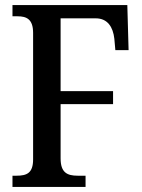

<svg xmlns="http://www.w3.org/2000/svg" viewBox="-20 -734 559 754"><path d="M29 0H316V-44H285C244 -44 218 -56 218 -112V-325H424V-376H218V-662H356C403 -662 424 -627 429 -582L433 -537H485L480 -714H29V-670H49C84 -670 110 -659 110 -605V-108C110 -54 85 -44 45 -44H29Z"/></svg>

Font: Noto Serif Georgian Condensed Medium
Style: Regular
Weight: 500
Width: 3
Designer: Monotype Design Team, Akaki Razmadze
Foundry: Google LLC
Version: Version 2.003